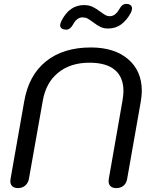

<svg xmlns="http://www.w3.org/2000/svg" viewBox="-20 -953 778 983"><path d="M33 -25Q33 -33 34 -37L104 -434Q127 -568 215.5 -639Q304 -710 445 -710Q566 -710 636 -650Q706 -590 706 -488Q706 -466 701 -434L631 -37Q627 -14 612 -2Q597 10 576 10Q556 10 546 0.5Q536 -9 536 -26Q536 -33 537 -37L607 -437Q612 -467 612 -487Q612 -558 568 -595Q524 -632 438 -632Q341 -632 278 -581Q215 -530 199 -437L128 -37Q124 -16 109 -3Q94 10 72 10Q54 10 43.5 1Q33 -8 33 -25ZM288 -823Q288 -833 295 -847Q336 -927 410 -927Q435 -927 453 -918.5Q471 -910 494 -893Q510 -881 520 -875.5Q530 -870 541 -870Q557 -870 569 -879.5Q581 -889 592 -908Q605 -933 626 -933Q641 -933 648.5 -926.5Q656 -920 656 -910Q656 -900 650 -888Q630 -850 601 -828.5Q572 -807 534 -807Q511 -807 494.5 -815Q478 -823 457 -839Q438 -853 427.5 -858.5Q417 -864 402 -864Q373 -864 353 -826Q339 -801 318 -801Q315 -801 305 -803Q288 -808 288 -823Z"/></svg>

Font: Kodchasan Medium
Style: Italic
Weight: 500
Italic angle: -10°
Version: Version 1.000; ttfautohint (v1.6)